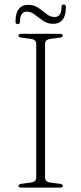

<svg xmlns="http://www.w3.org/2000/svg" viewBox="-20 -854 370 874"><path d="M185 -46Q185 -26 209.5 -23L251.5 -17.5Q266 -15.5 266 -8Q266 0 253.5 0H76.5Q64 0 64 -8Q64 -15.5 78.5 -17.5L120.5 -23Q145 -26 145 -46V-654Q145 -674 120.5 -677L78.5 -682.5Q64 -684.5 64 -692Q64 -700 76.5 -700H253.5Q266 -700 266 -692Q266 -684.5 251.5 -682.5L209.5 -677Q185 -674 185 -654ZM222.5 -745.5Q196 -745.5 176 -759.5Q156 -773.5 138.5 -787.2Q121 -801 102.5 -801Q71 -801 71 -755.5Q71 -744 60.5 -744Q50.5 -744 50.5 -755.5Q50.5 -794.5 65.8 -813.2Q81 -832 108 -832Q135 -832 154.8 -818.2Q174.5 -804.5 191.8 -790.5Q209 -776.5 228.5 -776.5Q260 -776.5 260 -821.5Q260 -833.5 270.5 -833.5Q280 -833.5 280 -821.5Q280 -782.5 264.8 -764Q249.5 -745.5 222.5 -745.5Z"/></svg>

Font: Fraunces 9pt S000 Thin
Style: Regular
Weight: 100
Version: Version 1.000; ttfautohint (v1.8.3)